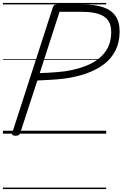

<svg xmlns="http://www.w3.org/2000/svg" viewBox="-20 -905 830 1300"><path d="M86 14Q56 14 63 -6L338 -856Q342 -866 348.5 -870.5Q355 -875 371 -875H537Q621 -875 677 -856.5Q733 -838 761.5 -797.5Q790 -757 790 -692Q790 -620 762.5 -564.5Q735 -509 684.5 -470.5Q634 -432 564.5 -407.5Q495 -383 410 -372Q367 -367 321 -364.5Q275 -362 233 -360L117 -5Q114 5 107.5 9.5Q101 14 86 14ZM249 -410Q277 -411 305.5 -412.5Q334 -414 363 -416.5Q392 -419 419 -422Q516 -437 586 -469.5Q656 -502 694.5 -556.5Q733 -611 733 -688Q733 -738 711 -768Q689 -798 644.5 -811.5Q600 -825 532 -825H383ZM0 365H699V375H0ZM0 -20H699V0H0ZM0 -505H699V-500H0ZM0 -885H699V-875H0Z"/></svg>

Font: Playwrite DK Loopet Guides
Style: Regular
Weight: 400
Designer: Veronika Burian, José Scaglione
Foundry: TypeTogether
Version: Version 1.003